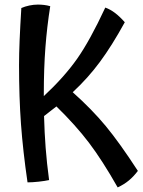

<svg xmlns="http://www.w3.org/2000/svg" viewBox="-20 -724 624 837"><path d="M581 21Q563 45 542 62.5Q521 80 493 93Q426 -25 368 -101.5Q310 -178 226 -260Q213 -250 199.5 -239.5Q186 -229 172 -218Q174 -145 179 -79.5Q184 -14 194 61Q176 65 148.5 68Q121 71 100 71Q80 -66 71.5 -183Q63 -300 63 -440Q63 -488 65.5 -548Q68 -608 73 -689Q89 -696 108 -700Q127 -704 145 -704Q158 -704 171.5 -702.5Q185 -701 199 -697Q185 -609 178 -517.5Q171 -426 171 -316Q171 -313 171 -310.5Q171 -308 171 -305Q260 -388 316 -467.5Q372 -547 439 -691Q461 -683 481.5 -667.5Q502 -652 524 -627Q468 -525 415.5 -454Q363 -383 297 -322Q381 -247 441 -174.5Q501 -102 581 21Z"/></svg>

Font: Atma Medium
Style: Regular
Weight: 500
Designer: Gregori Vincens, Jeremie Hornus, Riccardo Olocco, Yoann Minet.
Foundry: black foundry
Version: Version 1.101;PS 1.100;hotconv 1.0.86;makeotf.lib2.5.63406